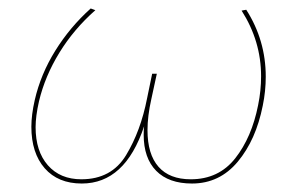

<svg xmlns="http://www.w3.org/2000/svg" viewBox="-20 -430 708 453"><path d="M607 -249Q607 -215 600 -181Q584 -100 541 -48.5Q498 3 433 3Q378 3 348.5 -27Q319 -57 319 -112Q319 -125 320 -132Q275 3 173 3Q117 3 85.5 -33Q54 -69 54 -131Q54 -159 62 -194Q76 -255 110.5 -310.5Q145 -366 194 -410L205 -406Q154 -361 120 -305.5Q86 -250 72 -191Q64 -156 64 -130Q64 -73 93 -40Q122 -7 172 -7Q243 -7 277.5 -64Q312 -121 327 -198L339 -256H350L337 -196Q328 -156 328 -123Q328 -66 354 -36.5Q380 -7 430 -7Q496 -7 535 -56.5Q574 -106 589 -182Q596 -216 596 -250Q596 -333 550 -405L561 -407Q607 -335 607 -249Z"/></svg>

Font: Ysabeau Hairline
Style: Italic
Weight: 100
Italic angle: -12°
Designer: Christian Thalmann (Catharsis Fonts)
Version: Version 0.003